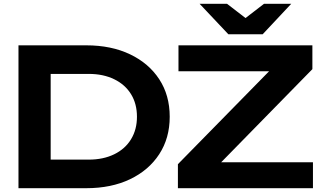

<svg xmlns="http://www.w3.org/2000/svg" viewBox="-20 -988 1704 1008"><path d="M433 -750Q564 -750 662.5 -703Q761 -656 816 -572Q871 -488 871 -375Q871 -263 816 -178.5Q761 -94 662.5 -47Q564 0 433 0H77V-750ZM246 -67 160 -150H446Q522 -150 579.5 -178Q637 -206 668 -257Q699 -308 699 -375Q699 -443 668 -493.5Q637 -544 579.5 -572Q522 -600 446 -600H160L246 -683ZM914 0V-126L1436 -658L1554 -614H917V-750H1620V-625L1097 -91L996 -136H1623V0ZM1359 -808H1179L1028 -968H1172L1307 -864H1231L1366 -968H1509Z"/></svg>

Font: Unbounded Medium
Style: Regular
Weight: 500
Designer: Luke Prowse, Jean-Baptiste Morizot, Fátima Lázaro, Florian Runge
Foundry: NaN
Version: Version 1.700